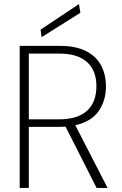

<svg xmlns="http://www.w3.org/2000/svg" viewBox="-20 -926 602 946"><path d="M77 0V-700H273Q354 -700 404.5 -674Q455 -648 478.5 -603Q502 -558 502 -501Q502 -430 466 -378.5Q430 -327 351 -309L510 0H456L303 -302Q287 -301 270 -301H122V0ZM122 -338H271Q362 -338 408.5 -380Q455 -422 455 -502Q455 -578 409 -620Q363 -662 271 -662H122ZM185 -743 180 -780 369 -906 376 -863Z"/></svg>

Font: DM Sans ExtraLight
Style: Regular
Weight: 200
Designer: Colophon Foundry, Jonny Pinhorn
Foundry: Colophon Foundry
Version: Version 4.004; ttfautohint (v1.8.4.7-5d5b)